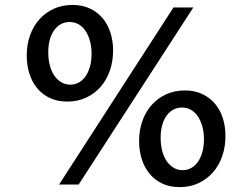

<svg xmlns="http://www.w3.org/2000/svg" viewBox="-20 -745 1018 775"><path d="M680.2 -714.8H760.3L297.4 0H218.3ZM252 -335Q210.9 -335 180.2 -349.9Q149.4 -364.7 128.9 -390.4Q108.4 -416 98.1 -449.5Q87.9 -482.9 87.9 -520.5Q87.9 -564.9 101.3 -602.5Q114.7 -640.1 139.2 -667.2Q163.6 -694.3 197.5 -709.7Q231.4 -725.1 272.5 -725.1Q312.5 -725.1 343.3 -710.4Q374 -695.8 394.8 -670.9Q415.5 -646 426 -612.5Q436.5 -579.1 436.5 -541.5Q436.5 -498 423.6 -460.4Q410.6 -422.9 386.5 -395Q362.3 -367.2 328.1 -351.1Q293.9 -335 252 -335ZM263.7 -403.3Q282.2 -403.3 297.9 -411.9Q313.5 -420.4 325 -436.5Q336.4 -452.6 343 -475.8Q349.6 -499 349.6 -527.8Q349.6 -555.7 343.3 -579.1Q336.9 -602.5 325.4 -619.9Q314 -637.2 297.6 -646.7Q281.2 -656.2 260.7 -656.2Q242.7 -656.2 227.1 -648.2Q211.4 -640.1 199.7 -624.5Q188 -608.9 181.4 -586.2Q174.8 -563.5 174.8 -533.7Q174.8 -504.9 181.2 -481Q187.5 -457 199.2 -439.9Q210.9 -422.9 227.3 -413.1Q243.7 -403.3 263.7 -403.3ZM705.6 10.3Q664.6 10.3 633.8 -4.6Q603 -19.5 582.5 -45.2Q562 -70.8 551.8 -104.2Q541.5 -137.7 541.5 -175.3Q541.5 -219.7 554.9 -257.3Q568.4 -294.9 592.8 -322Q617.2 -349.1 651.1 -364.5Q685.1 -379.9 726.1 -379.9Q766.1 -379.9 796.9 -365.2Q827.6 -350.6 848.4 -325.7Q869.1 -300.8 879.6 -267.3Q890.1 -233.9 890.1 -196.3Q890.1 -152.8 877.2 -115.2Q864.3 -77.6 840.1 -49.8Q815.9 -22 781.7 -5.9Q747.6 10.3 705.6 10.3ZM717.3 -58.1Q735.8 -58.1 751.5 -66.7Q767.1 -75.2 778.6 -91.3Q790 -107.4 796.6 -130.6Q803.2 -153.8 803.2 -182.6Q803.2 -210.4 796.9 -233.9Q790.5 -257.3 779.1 -274.7Q767.6 -292 751.2 -301.5Q734.9 -311 714.4 -311Q696.3 -311 680.7 -303Q665 -294.9 653.3 -279.3Q641.6 -263.7 635 -241Q628.4 -218.3 628.4 -188.5Q628.4 -159.7 634.8 -135.7Q641.1 -111.8 652.8 -94.7Q664.6 -77.6 680.9 -67.9Q697.3 -58.1 717.3 -58.1Z"/></svg>

Font: Proza Libre
Style: Regular
Weight: 400
Designer: Jasper de Waard
Foundry: Jasper de Waard
Version: Version 1.000; ttfautohint (v1.4.1.8-43bc)